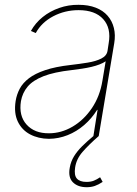

<svg xmlns="http://www.w3.org/2000/svg" viewBox="-20 -574 579 810"><path d="M186.5 11.7Q141.6 11.2 106.9 -7.1Q72.3 -25.4 55.2 -61Q38.1 -96.7 45.9 -147.5Q50.3 -175.3 63.2 -199.7Q76.2 -224.1 102.1 -243.9Q127.9 -263.7 170.7 -278.1Q213.4 -292.5 277.3 -299.8Q315.4 -304.2 349.9 -309.8Q384.3 -315.4 407.2 -326.9Q430.2 -338.4 433.6 -359.4L438.5 -391.6Q449.7 -455.1 415.5 -493.2Q381.3 -531.2 311.5 -531.2Q253.9 -531.2 204.6 -505.4Q155.3 -479.5 130.9 -434.6L110.4 -443.4Q129.4 -477.5 160.2 -502.2Q190.9 -526.9 230 -540.5Q269 -554.2 311.5 -553.7Q353 -553.7 383.8 -541.7Q414.6 -529.8 433.8 -507.8Q453.1 -485.8 460.4 -456.1Q467.8 -426.3 461.9 -391.6L396.5 0H374L391.6 -110.4H389.6Q366.7 -73.7 335 -46.4Q303.2 -19 265.4 -3.9Q227.5 11.2 186.5 11.7ZM186.5 -11.7Q238.3 -11.7 285.9 -39.6Q333.5 -67.4 367.4 -117.4Q401.4 -167.5 412.1 -233.4L425.8 -315.4Q415 -308.1 399.9 -302.2Q384.8 -296.4 366.5 -292Q348.1 -287.6 326.9 -284.4Q305.7 -281.2 282.2 -278.3Q208 -270 163.3 -252.4Q118.7 -234.9 96.7 -208.7Q74.7 -182.6 68.4 -147.5Q58.6 -85.9 92 -48.6Q125.5 -11.2 186.5 -11.7ZM345.7 215.8Q308.6 215.8 287.6 195.1Q266.6 174.3 274.4 132.8Q278.8 107.4 292.2 85.4Q305.7 63.5 326.7 42.7Q347.7 22 374 0H396.5Q354.5 36.6 328.4 66.7Q302.2 96.7 296.9 132.8Q292 165.5 304.4 179.4Q316.9 193.4 344.7 193.4Q363.3 193.4 376 188.2Q388.7 183.1 402.3 173.8L413.1 193.4Q395.5 205.1 380.1 210.4Q364.7 215.8 345.7 215.8Z"/></svg>

Font: Inter Tight Thin
Style: Italic
Weight: 250
Italic angle: -9.39999°
Designer: Rasmus Andersson
Foundry: rsms
Version: Version 3.004